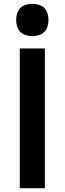

<svg xmlns="http://www.w3.org/2000/svg" viewBox="-20 -990 340 1010"><path d="M84 0V-735H216V0ZM150 -800Q133 -800 116 -805Q99 -810 87 -822Q75 -834 70 -851Q65 -868 65 -885Q65 -902 70 -919Q75 -936 87 -948Q99 -960 116 -965Q133 -970 150 -970Q167 -970 184 -965Q201 -960 213 -948Q225 -936 230 -919Q235 -902 235 -885Q235 -868 230 -851Q225 -834 213 -822Q201 -810 184 -805Q167 -800 150 -800Z"/></svg>

Font: Iosevka Aile Extrabold
Style: Regular
Weight: 800
Designer: Belleve Invis
Foundry: Belleve Invis
Version: Version 27.3.5; ttfautohint (v1.8.4)